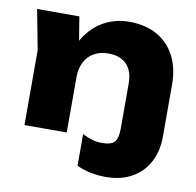

<svg xmlns="http://www.w3.org/2000/svg" viewBox="-84 -674 961 942"><g transform="rotate(10 396.5 -203.0)"><path d="M238.9 -571.8 276.8 -341.2V0H66.3V-373.2L28.4 -571.8ZM745 -320.1V-62.2Q745 10.2 715.9 65.3Q686.7 120.5 631.9 151Q577.1 181.6 502.6 181.6Q462.7 181.6 424.3 173.5Q386 165.4 357.4 151.3V-6.4Q385.1 7.3 407.1 13.9Q429.1 20.4 456.6 20.4Q501.2 20.4 517.8 1.9Q534.5 -16.6 534.5 -63.3V-289.4Q534.5 -351.4 502.7 -384.4Q470.9 -417.4 411.7 -417.4Q370.4 -417.4 339.9 -400.1Q309.5 -382.7 293.2 -350.7Q276.8 -318.8 276.8 -274.7L212 -308.1Q223.9 -397.4 262.2 -460.7Q300.5 -524 358.3 -556.2Q416.2 -588.4 484.9 -588.4Q566.5 -588.4 625 -555.5Q683.4 -522.5 714.2 -462.2Q745 -401.8 745 -320.1Z"/></g></svg>

Font: Unbounded Variable
Style: Regular
Weight: 400
Designer: Luke Prowse, Jean-Baptiste Morizot, Fátima Lázaro, Florian Runge
Foundry: NaN
Version: Version 1.600;FEAKit 1.0